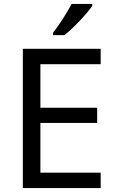

<svg xmlns="http://www.w3.org/2000/svg" viewBox="-20 -964 596 984"><path d="M453 -934V-944H347C324 -899 281 -833 252 -796V-784H310C357 -820 428 -897 453 -934ZM496 0V-79H187V-334H478V-412H187V-635H496V-714H97V0Z"/></svg>

Font: Noto Sans Gurmukhi UI
Style: Regular
Weight: 400
Designer: Jelle Bosma - Monotype Design Team
Foundry: Monotype Imaging Inc.
Version: Version 2.004